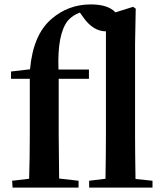

<svg xmlns="http://www.w3.org/2000/svg" viewBox="-20 -850 737 870"><path d="M594 -39 671 -31V0H384V-31L458 -40Q460 -166 460 -235V-708Q402 -708 357 -772L342 -793Q309 -781 288 -757Q239 -697 245 -535H383V-493H246V-235Q246 -171 248 -41L336 -31V0H37L35 -31L112 -40Q115 -136 115 -235V-493H30V-526L116 -536Q130 -692 212 -763Q289 -830 391 -830Q470 -830 503 -794L583 -819L595 -811L592 -651V-235Q592 -167 594 -39Z"/></svg>

Font: Swei Spring CJKtc
Style: Bold
Weight: 700
Version: Version 1.021